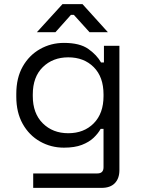

<svg xmlns="http://www.w3.org/2000/svg" viewBox="-20 -711 682 931"><path d="M59 -242V-256Q59 -333 90 -388Q121 -443 174 -473Q227 -503 290 -503Q367 -503 408.5 -473.5Q450 -444 470 -408H484V-489H559V114Q559 154 537 177Q515 200 473 200H141V130H452Q482 130 482 100V-86H468Q456 -64 434 -43Q412 -22 377 -8.5Q342 5 290 5Q227 5 174 -25Q121 -55 90 -110.5Q59 -166 59 -242ZM311 -65Q387 -65 434.5 -113Q482 -161 482 -245V-253Q482 -338 434.5 -385.5Q387 -433 311 -433Q236 -433 187.5 -385.5Q139 -338 139 -253V-245Q139 -161 187.5 -113Q236 -65 311 -65ZM159 -555 283 -691H380L503 -555H414L338 -639H324L249 -555Z"/></svg>

Font: Space Grotesk
Style: Regular
Weight: 400
Designer: Florian Karsten
Foundry: Florian Karsten
Version: Version 2.000